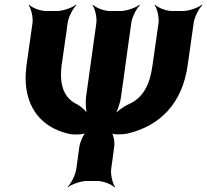

<svg xmlns="http://www.w3.org/2000/svg" viewBox="-20 -757 866 803"><path d="M486 -351 529 -661C532 -685 551 -722 565 -735L563 -737C548 -725 509 -711 485 -711H439C415 -711 380 -725 369 -737L367 -735C377 -722 386 -685 383 -661L340 -352C337 -327 339 -288 346 -272L351 -274C343 -290 319 -313 298 -323C247 -349 227 -404 238 -485L263 -661C266 -685 285 -722 299 -735L297 -737C282 -725 243 -711 219 -711H172C148 -711 113 -725 102 -737L100 -735C110 -722 119 -685 116 -661L91 -485C85 -440 86 -401 94 -366C114 -277 175 -217 274 -196C292 -193 332 -194 344 -203L342 -206C329 -197 315 -163 312 -144L299 -50C296 -26 277 11 263 24L264 26C279 14 318 0 342 0H388C412 0 447 14 458 26L461 24C451 11 442 -26 445 -50L458 -146C460 -164 455 -197 444 -204L442 -201C452 -193 492 -194 511 -198C648 -229 743 -324 765 -485L790 -661C793 -685 812 -722 826 -735L824 -737C809 -725 770 -711 746 -711H699C675 -711 640 -725 629 -737L627 -735C637 -722 646 -685 643 -661L618 -485C607 -402 578 -348 520 -322C495 -311 466 -289 454 -272L458 -270C469 -287 483 -326 486 -351Z"/></svg>

Font: Asimov
Style: EdgeIt
Weight: 500
Designer: Google
Version: Version 2.000980: 2014